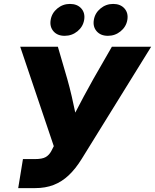

<svg xmlns="http://www.w3.org/2000/svg" viewBox="-20 -968 798 988"><path d="M73.7 0 98.1 -149.4H159.7Q197.3 -149.4 215.1 -159.7Q232.9 -169.9 244.1 -190.9L256.8 -215.8L84 -727.5H277.8L326.2 -561.5Q338.9 -516.6 348.9 -473.1Q358.9 -429.7 367.4 -388.4Q376 -347.2 384.3 -307.6H325.2Q346.2 -347.2 367.2 -388.2Q388.2 -429.2 411.6 -472.7Q435.1 -516.1 460.4 -561.5L555.7 -727.5H757.8L399.9 -149.4Q368.7 -99.1 333.5 -65.9Q298.3 -32.7 256.1 -16.4Q213.9 0 160.6 0ZM535.2 -783.7Q498 -783.7 477.5 -807.1Q457 -830.6 462.9 -865.7Q468.8 -900.9 497.1 -924.3Q525.4 -947.8 562.5 -947.8Q599.6 -947.8 620.4 -924.6Q641.1 -901.4 635.3 -865.7Q629.4 -830.6 600.8 -807.1Q572.3 -783.7 535.2 -783.7ZM312.5 -783.7Q275.4 -783.7 255.1 -807.1Q234.9 -830.6 240.7 -865.7Q246.6 -900.9 274.9 -924.3Q303.2 -947.8 339.8 -947.8Q377.4 -947.8 398.2 -924.6Q418.9 -901.4 413.1 -865.7Q407.2 -830.6 378.7 -807.1Q350.1 -783.7 312.5 -783.7Z"/></svg>

Font: Inter 28pt ExtraBold
Style: Italic
Weight: 800
Italic angle: -9.3988°
Designer: Rasmus Andersson
Foundry: rsms
Version: Version 4.001;git-66647c0bb